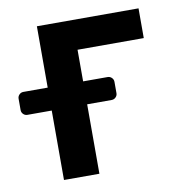

<svg xmlns="http://www.w3.org/2000/svg" viewBox="-108 -608 637 671"><g transform="rotate(-10 211.0 -272.5)"><path d="M66.1 -246.4H-20.2Q-28.8 -246.4 -34.8 -252.5Q-40.8 -258.5 -40.8 -267V-307.2Q-40.8 -315.7 -34.8 -321.7Q-28.8 -327.8 -20.2 -327.8H66.1V-545.5H426.8V-440H191.8V-327.8H278.4Q287.3 -327.8 293.3 -321.7Q299.4 -315.7 299.4 -307.2V-267Q299.4 -258.5 293.3 -252.5Q287.3 -246.4 278.4 -246.4H191.8V0H66.1Z"/></g></svg>

Font: DeltaSans SemiBold
Style: Regular
Weight: 600
Designer: Rasmus Andersson
Foundry: rsms
Version: Version 3.012